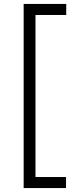

<svg xmlns="http://www.w3.org/2000/svg" viewBox="-20 -794 396 974"><path d="M100 160V-774H316V-718H160V104H315V160Z"/></svg>

Font: Inclusive Sans Light
Style: Regular
Weight: 300
Designer: Olivia King
Foundry: Olivia King
Version: Version 2.004